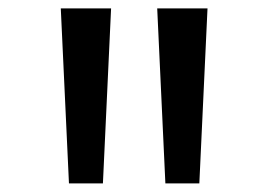

<svg xmlns="http://www.w3.org/2000/svg" viewBox="-20 -798 640 458"><path d="M144.5 -360.5 125 -778H245L225.5 -360.5ZM374.5 -360.5 355 -778H475L455.5 -360.5Z"/></svg>

Font: Spline Sans Mono Medium
Style: Regular
Weight: 500
Monospace: yes
Version: Version 1.004